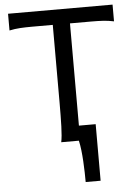

<svg xmlns="http://www.w3.org/2000/svg" viewBox="-61 -760 741 1032"><g transform="rotate(-5 309.0 -244.0)"><path d="M439.5 -80.6V224.6H358.9Q358.9 201.7 358.2 172.4Q357.4 143.1 355.7 112.5Q354 82 350.6 52.7Q347.2 23.4 341.8 0H246.6Q252.9 -29.3 254.6 -84.7Q256.3 -140.1 256.3 -212.4V-632.3H141.6Q108.9 -632.3 80.1 -630.6Q51.3 -628.9 22 -622.6V-712.9H585.9V-622.6Q556.6 -628.9 528.1 -630.6Q499.5 -632.3 466.3 -632.3H349.1V-80.6Z"/></g></svg>

Font: Andika Compact
Style: Regular
Weight: 400
Designer: Victor Gaultney, Annie Olsen, Julie Remington, Don Collingsworth, Eric Hays, Becca Hirsbrunner
Foundry: SIL International
Version: Version 5.000 ; LnSpcTght